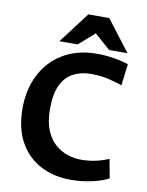

<svg xmlns="http://www.w3.org/2000/svg" viewBox="-91 -878 734 958"><g transform="rotate(10 276.0 -399.0)"><path d="M333 15.3Q249.1 15.3 181.7 -19.4Q114.3 -54.1 75.1 -123.4Q35.9 -192.7 35.9 -295Q35.9 -391 74.2 -465.8Q112.4 -540.7 184.4 -583.8Q256.3 -626.9 356.1 -626.9Q389 -626.9 417.4 -623.4Q445.9 -619.9 470.5 -614.5Q495.1 -609 515.3 -602.5L501.9 -493Q470 -504.7 428 -514.1Q385.9 -523.6 336.2 -522.6Q287.2 -521.2 249.9 -500.2Q212.7 -479.2 192 -434.4Q171.4 -389.7 171.4 -316Q171.4 -252.2 188.8 -209.1Q206.3 -166 235.3 -140.5Q264.4 -115 298.8 -103.7Q333.3 -92.5 366.3 -92.5Q407.6 -92.5 442.5 -100.4Q477.3 -108.3 507.3 -121.4L524.9 -25.7Q498.3 -10.1 445.2 2.6Q392.1 15.3 333 15.3ZM410.9 -655.9 331.3 -726.1 251.1 -655.9H159.1L278 -812.9H384L504.1 -655.9Z"/></g></svg>

Font: Ancizar Sans Thin
Style: Regular
Weight: 100
Designer: Cesar Puertas, Viviana Monsalve, Julian Moncada, Julian Prieto, Jose Castro, Mariel Hernandez, Felipe Aragon, Sara Alarc
Version: Version 8.100